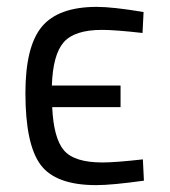

<svg xmlns="http://www.w3.org/2000/svg" viewBox="-20 -530 494 559"><path d="M262 -510Q308 -510 398 -495L395 -434Q315 -443 277 -443Q197 -443 165.5 -407Q134 -371 131 -281H331V-218H132Q136 -128 166 -92.5Q196 -57 278 -57Q316 -57 396 -66L399 -4Q306 9 260 9Q142 9 98 -50.5Q54 -110 54 -259Q54 -395 102 -452.5Q150 -510 262 -510Z"/></svg>

Font: Titillium Web[RUS by Daymarius]
Style: Regular
Weight: 400
Designer: Cyrillization by Daymarius
Foundry: Cyrillization by Daymarius
Version: Version 1.002 September 11, 2018